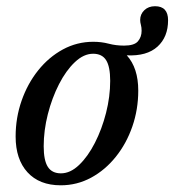

<svg xmlns="http://www.w3.org/2000/svg" viewBox="-20 -570 547 602"><path d="M413.5 -286Q413.5 -227 395 -173.5Q376.5 -120 343.2 -78.5Q310 -37 265.8 -13Q221.5 11 170.5 11Q103.5 11 66.2 -29.8Q29 -70.5 29 -142Q29 -201 47.8 -254.5Q66.5 -308 99.8 -349.5Q133 -391 177.2 -415Q221.5 -439 272.5 -439Q298 -439 320.8 -433Q343.5 -427 369 -427Q401 -427 412.5 -440.5Q424 -454 424 -473.5Q424 -484 421.8 -492Q419.5 -500 419.5 -507.5Q419.5 -525.5 432.5 -538Q445.5 -550.5 466 -550.5Q507 -550.5 507 -506.5Q507 -454 473.8 -423.8Q440.5 -393.5 377.5 -396.5Q413.5 -357 413.5 -286ZM171 -26.5Q200.5 -26.5 228 -52.8Q255.5 -79 277.5 -122Q299.5 -165 312.5 -216Q325.5 -267 325.5 -316.5Q325.5 -361 312.8 -381.2Q300 -401.5 272 -401.5Q242.5 -401.5 214.8 -375.2Q187 -349 165 -306Q143 -263 130 -212Q117 -161 117 -111.5Q117 -67 130 -46.8Q143 -26.5 171 -26.5Z"/></svg>

Font: Newsreader Text Medium
Style: Italic
Weight: 500
Italic angle: -17°
Designer: Hugues Gentile
Foundry: Production Type
Version: Version 1.001